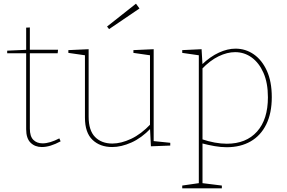

<svg xmlns="http://www.w3.org/2000/svg" viewBox="-20 -792 1559 1042"><path d="M207 6Q170 6 146 -17.5Q122 -41 122 -91V-510L129 -503H19V-517L129 -522L122 -515V-642L142 -643V-515L135 -522H295L293 -503H135L142 -510V-94Q142 -52 161 -33Q180 -14 211 -14Q231 -14 254 -21Q277 -28 302 -41L309 -25Q252 6 207 6Z M589 6Q523 6 482 -33Q441 -72 441 -154V-499L448 -491L351 -505V-520L461 -525V-159Q461 -84 496 -48.5Q531 -13 590 -13Q637 -13 691.5 -38.5Q746 -64 798 -119L794 -108V-500L801 -491L704 -505V-520L814 -525V-23L807 -27L904 -17V-2L799 2L794 -98L798 -95Q748 -43 693 -18.5Q638 6 589 6ZM572 -634 561 -648 718 -772 737 -746Z M969 230V215L1066 201L1059 209V-499L1066 -491L969 -505V-520L1074 -525L1079 -439L1075 -441Q1121 -485 1168 -506.5Q1215 -528 1258 -528Q1313 -528 1357.5 -497Q1402 -466 1428.5 -407.5Q1455 -349 1455 -265Q1455 -178 1425 -117Q1395 -56 1340 -24.5Q1285 7 1210 7Q1179 7 1144.5 1Q1110 -5 1072 -15L1079 -21V209L1071 201L1184 215V230ZM1211 -12Q1316 -12 1375 -78Q1434 -144 1434 -264Q1434 -342 1410 -396.5Q1386 -451 1346 -480Q1306 -509 1256 -509Q1213 -509 1166.5 -486.5Q1120 -464 1075 -417L1079 -430V-28L1074 -37Q1148 -12 1211 -12Z"/></svg>

Font: Bitter Thin
Style: Regular
Weight: 100
Designer: Sol Matas, and Bitter project Authors
Foundry: Sol Matas
Version: Version 2.002